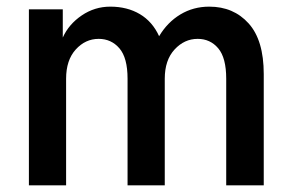

<svg xmlns="http://www.w3.org/2000/svg" viewBox="-20 -558 875 578"><path d="M67 -530H169V-445Q187 -485 226 -511.5Q265 -538 312 -538Q363 -538 401 -515.5Q439 -493 459 -449Q484 -491 523 -514.5Q562 -538 610 -538Q683 -538 728.5 -487.5Q774 -437 774 -335V0H661V-321Q661 -384 637 -412.5Q613 -441 575 -441Q535 -441 505.5 -409Q476 -377 476 -321V0H364V-321Q364 -384 339.5 -412.5Q315 -441 277 -441Q237 -441 208 -409Q179 -377 179 -321V0H67Z"/></svg>

Font: Golos UI Medium
Style: Regular
Weight: 500
Designer: A.Korolkova, Vitaly Kuzmin
Foundry: ParaType Ltd
Version: Version 2.000